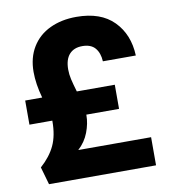

<svg xmlns="http://www.w3.org/2000/svg" viewBox="-83 -822 830 901"><g transform="rotate(-10 331.5 -371.5)"><path d="M588 -130V4H78L54 -80Q101 -122 123 -169Q145 -216 145 -285V-287H36V-402H117Q98 -470 98 -527Q98 -595 128.5 -645Q159 -695 214 -721Q269 -747 340 -747Q456 -747 518 -684Q580 -621 584 -520H427Q425 -560 405 -583.5Q385 -607 344 -607Q304 -607 282 -582.5Q260 -558 260 -510Q260 -487 265.5 -463Q271 -439 282 -402H463V-287H307V-284Q307 -245 291 -203Q275 -161 241 -130Z"/></g></svg>

Font: Poppins A&M
Style: Bold-A&M
Weight: 700
Designer: Ninad Kale (Devanagari), Jonny Pinhorn (Latin)
Foundry: Indian Type Foundry
Version: 4.004